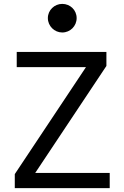

<svg xmlns="http://www.w3.org/2000/svg" viewBox="-20 -967 640 987"><path d="M56 0H544V-78H161L527 -628V-700H66V-622H422L56 -72ZM226 -874C226 -833 260 -800 300 -800C341 -800 374 -833 374 -874C374 -915 341 -947 300 -947C260 -947 226 -915 226 -874Z"/></svg>

Font: CommitMono
Style: 400Regular
Weight: 400
Monospace: yes
Designer: Eigil Nikolajsen
Foundry: Eigil Nikolajsen
Version: Version 1.143